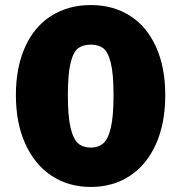

<svg xmlns="http://www.w3.org/2000/svg" viewBox="-20 -728 718 761"><path d="M43 -351Q43 -462 80 -543Q117 -624 184.5 -666Q252 -708 340 -708Q428 -708 494.5 -666Q561 -624 598 -543Q635 -462 635 -351Q635 -239 598 -156.5Q561 -74 494 -30.5Q427 13 340 13Q252 13 185 -31Q118 -75 80.5 -157.5Q43 -240 43 -351ZM430 -351Q430 -436 419 -479.5Q408 -523 389 -537Q370 -551 340 -551Q309 -551 290 -537Q271 -523 260 -479.5Q249 -436 249 -351Q249 -266 260 -220.5Q271 -175 290.5 -159Q310 -143 340 -143Q369 -143 388.5 -159Q408 -175 419 -220.5Q430 -266 430 -351Z"/></svg>

Font: Nebula Sans Black
Style: Regular
Weight: 900
Designer: Paul D. Hunt for Adobe (as Source Sans)
Foundry: Nebula Entertainment & Broadcasting LLC
Version: Version 1.010